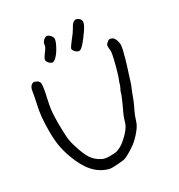

<svg xmlns="http://www.w3.org/2000/svg" viewBox="-206 -1036 1097 1175"><g transform="rotate(-30 342.5 -449.0)"><path d="M227.5 -752Q214.8 -764.6 215.8 -775.9Q216.8 -787.1 231.9 -807.1Q249 -829.1 254.9 -840.8Q260.7 -852.1 260.7 -861.8Q260.7 -872.6 273.4 -885.3Q286.1 -897.9 296.9 -897.9Q308.1 -897.9 320.3 -884.8Q332.5 -871.6 332.5 -859.4Q332.5 -844.7 315.9 -812Q299.3 -779.8 281.7 -760.7Q264.6 -742.2 252.9 -740.2Q251 -739.7 249.5 -739.7Q239.3 -740.2 227.5 -752ZM401.4 -731.4Q396 -736.3 392.6 -743.2Q388.7 -749.5 388.7 -753.9Q388.7 -757.8 397.9 -771.5Q407.2 -785.6 419.9 -801.3Q432.6 -816.9 445.8 -835Q458.5 -853.5 463.9 -863.8Q474.6 -885.3 487.3 -892.6Q500 -900.4 514.2 -893.6Q519.5 -891.1 525.4 -885.7Q530.8 -880.4 533.2 -875Q535.2 -870.1 535.2 -864.7Q535.2 -854 528.3 -839.4Q517.6 -816.9 485.8 -774.9Q451.7 -730 435.5 -721.7Q430.7 -719.2 425.3 -719.2Q413.6 -719.2 401.4 -731.4ZM221.7 -2Q163.1 -18.1 122.1 -64.5Q81.1 -110.4 51.3 -192.9Q33.7 -243.2 26.9 -285.2Q20 -326.7 20 -387.7Q20 -445.3 24.4 -486.3Q28.3 -526.9 40 -576.2Q43.9 -594.7 47.9 -614.7Q51.8 -635.3 53.2 -645.5Q57.1 -678.7 76.2 -689.9Q83.5 -693.8 90.3 -693.8Q97.2 -690.9 111.3 -685.1Q112.8 -683.6 114.7 -682.1Q123 -673.8 124.5 -667Q126 -660.2 124 -640.1Q122.6 -627.9 119.1 -607.9Q115.2 -587.9 111.3 -571.8Q98.6 -519.5 94.7 -474.6Q92.3 -444.8 92.3 -405.3Q92.3 -385.3 92.8 -363.3Q94.2 -304.7 97.2 -283.2Q100.1 -261.2 111.3 -226.6Q132.3 -159.7 152.8 -128.9Q173.3 -98.6 210 -79.1Q222.7 -72.3 234.9 -70.3Q247.1 -67.9 268.1 -67.9Q299.8 -68.4 312.5 -70.8Q324.7 -73.7 347.2 -85.4Q362.8 -93.3 385.7 -114.3Q408.7 -134.8 425.3 -155.8Q444.3 -180.2 451.2 -207Q458 -233.9 472.2 -262.7Q483.4 -286.1 491.2 -303.2Q499 -320.3 504.4 -333Q516.6 -361.8 518.6 -371.6Q521 -381.3 525.9 -389.6Q529.8 -396 533.7 -406.2Q537.6 -416 539.6 -423.3Q541 -432.1 547.4 -444.8Q553.7 -457.5 572.8 -527.8Q585.9 -578.6 589.4 -599.1Q591.8 -611.3 591.8 -623Q591.8 -630.4 590.8 -636.7Q588.9 -655.3 590.3 -662.1Q591.8 -668.5 600.6 -677.2Q610.8 -687.5 619.1 -689Q627.9 -690.4 639.6 -684.1Q649.4 -679.2 657.2 -661.6Q664.6 -644 664.6 -627.4Q664.6 -613.3 658.7 -587.9Q652.8 -562.5 644.5 -533.7Q632.3 -490.7 618.7 -450.7Q605.5 -411.1 603 -400.4Q600.1 -389.6 596.2 -379.4Q592.3 -369.1 589.8 -364.7Q589.4 -364.7 581.1 -343.3Q572.3 -321.8 560.1 -288.1Q556.2 -277.3 548.8 -262.2Q542 -246.6 535.6 -234.9Q523.4 -211.4 510.3 -168.9Q496.6 -126.5 438.5 -72.3Q422.9 -57.6 393.6 -39.1Q364.3 -20 339.4 -9.3Q327.6 -3.9 281.2 -1Q261.2 0.5 247.6 0.5Q229 0.5 221.7 -2Z"/></g></svg>

Font: Casuwalt
Style: Regular
Weight: 400
Designer: Walter E Stewart
Version: 0.1